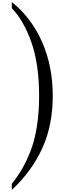

<svg xmlns="http://www.w3.org/2000/svg" viewBox="-20 -1624 648 1885"><path d="M96 -1543V-1604Q288 -1450 393 -1212.5Q498 -975 498 -682Q498 -395 395.5 -169.5Q293 56 96 241V180Q152 111 195 37.5Q238 -36 279 -139.5Q320 -243 342 -381Q364 -519 364 -682Q364 -995 287.5 -1210.5Q211 -1426 96 -1543Z"/></svg>

Font: STIXSizeTwoSym
Style: Bold
Weight: 700
Designer: MicroPress Inc., with final additions and corrections provided by Coen Hoffman, Elsevier (retired)
Version: Version 1.1.0